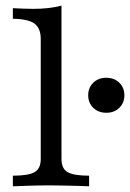

<svg xmlns="http://www.w3.org/2000/svg" viewBox="-20 -652 455 672"><path d="M25 0V-37.1Q79.8 -37.1 101.2 -49.6Q122.6 -62.1 122.6 -95.2V-515.3Q122.6 -553.2 100.8 -569.4Q79 -585.5 25 -586.3V-623.4Q41.9 -622.6 60.1 -621.8Q78.2 -621 96 -621Q124.2 -621 149.2 -623.8Q174.2 -626.6 195.2 -632.3V-95.2Q195.2 -62.1 216.5 -49.6Q237.9 -37.1 291.9 -37.1V0Q279.8 -0.8 257.7 -1.2Q235.5 -1.6 209.7 -2.4Q183.9 -3.2 158.1 -3.2Q120.2 -3.2 82.3 -2Q44.4 -0.8 25 0ZM352.4 -257.3Q324.2 -257.3 306.5 -274.6Q288.7 -291.9 288.7 -318.5Q288.7 -345.2 306.5 -362.5Q324.2 -379.8 351.6 -379.8Q379.8 -379.8 397.6 -362.5Q415.3 -345.2 415.3 -318.5Q415.3 -291.9 397.6 -274.6Q379.8 -257.3 352.4 -257.3Z"/></svg>

Font: Playfair 9pt Light
Style: Regular
Weight: 300
Designer: Claus Eggers Sørensen
Foundry: Claus Eggers Sørensen
Version: Version 2.001;gftools[0.9.30]